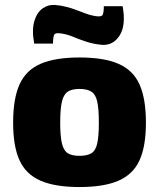

<svg xmlns="http://www.w3.org/2000/svg" viewBox="-20 -743 641 775"><path d="M301 -511Q399 -511 458 -485.5Q517 -460 543 -402.5Q569 -345 569 -248Q569 -152 543 -95.5Q517 -39 458 -13.5Q399 12 301 12Q203 12 144 -13.5Q85 -39 59 -95.5Q33 -152 33 -248Q33 -345 59 -402.5Q85 -460 144 -485.5Q203 -511 301 -511ZM301 -384Q270 -384 253.5 -373Q237 -362 230 -333Q223 -304 223 -248Q223 -193 230 -164Q237 -135 253.5 -124.5Q270 -114 301 -114Q332 -114 349 -124.5Q366 -135 372.5 -164Q379 -193 379 -248Q379 -304 372.5 -333Q366 -362 349 -373Q332 -384 301 -384ZM201 -723Q226 -721 247.5 -715.5Q269 -710 288.5 -702.5Q308 -695 327 -688Q346 -681 365 -678Q390 -674 394.5 -683.5Q399 -693 399 -718H475Q489 -641 463 -600Q437 -559 392 -562Q358 -565 329 -574.5Q300 -584 275 -594.5Q250 -605 226 -608Q203 -612 198.5 -602Q194 -592 194 -567H118Q108 -622 118.5 -657.5Q129 -693 152 -709Q175 -725 201 -723Z"/></svg>

Font: Exo 2 ExtraBold
Style: Regular
Weight: 800
Designer: Natanael Gama
Foundry: Natanael Gama
Version: Version 2.010